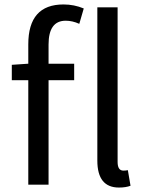

<svg xmlns="http://www.w3.org/2000/svg" viewBox="-20 -829 650 862"><path d="M107 -630Q107 -809 265 -809Q313 -809 356 -791L336 -722Q305 -736 275 -736Q198 -736 198 -629V-543H313V-469H198V0H107V-469H33V-538L107 -543ZM566 5Q545 13 514 13Q417 13 417 -108V-796H508V-102Q508 -63 534 -63Q544 -63 554 -65Z"/></svg>

Font: 思源黑体R
Style: Regular
Weight: 400
Designer: Ryoko NISHIZUKA  (kana & ideographs); Paul D. Hunt (Latin, Greek & Cyrillic); Wenlong ZHANG  (bopomofo); Sandoll Communi
Foundry: Adobe Systems Incorporated
Version: Version 1.00 June 24, 2014, initial release